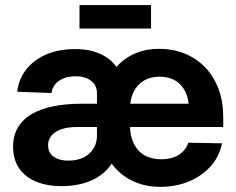

<svg xmlns="http://www.w3.org/2000/svg" viewBox="-20 -726 930 758"><path d="M224.1 8.8Q164.6 8.8 121.3 -9.5Q78.1 -27.8 54.9 -62.5Q31.7 -97.2 31.7 -147Q31.7 -191.4 51.3 -223.6Q70.8 -255.9 106.4 -276.4Q142.1 -296.9 191.2 -306.6Q240.2 -316.4 298.8 -316.4H783.7L725.6 -293.5Q726.1 -333.5 712.4 -362.5Q698.7 -391.6 672.6 -407.5Q646.5 -423.3 609.9 -423.3Q573.7 -423.3 547.6 -407.5Q521.5 -391.6 507.3 -363Q493.2 -334.5 493.2 -295.4V-231.9Q493.2 -190.4 507.8 -159.9Q522.5 -129.4 550 -113.3Q577.6 -97.2 616.2 -97.2Q644 -97.2 665.8 -105Q687.5 -112.8 702.1 -127.7Q716.8 -142.6 723.6 -162.6L856.4 -160.2Q846.7 -109.4 812.7 -70.8Q778.8 -32.2 727.3 -10.3Q675.8 11.7 612.3 11.7Q562.5 11.7 520.8 -4.2Q479 -20 448.5 -48.6Q418 -77.1 401.9 -114.7L403.3 -411.1Q424.3 -448.7 453.6 -476.1Q482.9 -503.4 521.5 -518.3Q560.1 -533.2 607.4 -533.2Q663.6 -533.2 710 -514.2Q756.3 -495.1 790.3 -459.7Q824.2 -424.3 842.8 -374.8Q861.3 -325.2 861.3 -263.7V-224.6H283.2Q248 -224.6 222.4 -215.8Q196.8 -207 183.3 -190.9Q169.9 -174.8 169.9 -152.8Q169.9 -122.6 191.9 -107.2Q213.9 -91.8 250 -91.8Q284.7 -91.8 310.1 -104.5Q335.4 -117.2 349.1 -139.6Q362.8 -162.1 362.8 -189.9V-358.4Q362.8 -378.4 352.8 -393.3Q342.8 -408.2 323.7 -416.5Q304.7 -424.8 277.8 -424.8Q251 -424.8 230.5 -416.5Q210 -408.2 198 -393.3Q186 -378.4 183.1 -358.9L47.9 -363.8Q53.2 -411.6 82 -449.7Q110.8 -487.8 160.2 -510Q209.5 -532.2 276.4 -532.2Q336.9 -532.2 379.9 -511.5Q422.9 -490.7 445.8 -452.4Q468.8 -414.1 470.2 -360.8L464.4 -121.6H440.9Q428.2 -85 405.8 -60.1Q383.3 -35.2 354.2 -20Q325.2 -4.9 292 2Q258.8 8.8 224.1 8.8ZM576.2 -706.1V-613.3H293.9V-706.1Z"/></svg>

Font: Inter 28pt
Style: Bold
Weight: 700
Designer: Rasmus Andersson
Foundry: rsms
Version: Version 4.001;git-66647c0bb